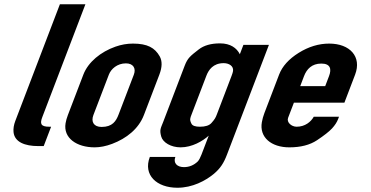

<svg xmlns="http://www.w3.org/2000/svg" viewBox="-20 -687 1743 903"><path d="M381.7 -667H261.7L51.9 -118C44.8 -99.3 42.1 -81.8 43.7 -65.5C48.5 -18.8 97.1 0 159.3 0H185.6L220.4 -91H211.6C170.7 -91 167.2 -105.7 179.2 -137Z M372 -336 299.3 -146C294 -132 290.3 -119.2 288.4 -107.5C276.6 -37.6 341.1 6 425 6C450.8 6 478.4 0.5 507.6 -10.5C574.9 -35.9 632 -81.1 656.8 -146L729.5 -336C743 -371.3 743.5 -400 731.1 -422C708.4 -462.2 673.6 -482 605.2 -482C577.7 -482 550.3 -477.2 522.8 -467.5C454.1 -443.3 394.7 -395.5 372 -336ZM572.2 -389C606.4 -389 620.9 -365.9 609.5 -336L537.6 -148C526 -117.7 508.9 -90 457.9 -90C421 -90 407.1 -114.1 419.3 -146L492 -336C502.1 -362.6 531.3 -389 572.2 -389Z M1015 -483C972.5 -483 939.1 -473.5 914.7 -454.5C875.3 -423.7 862.6 -414.6 848.6 -378L747.7 -114C736.1 -83.7 729.4 -77.2 738.2 -45C746 -16.6 784.3 6 829.4 6C883.6 6 933.3 -23.5 961.7 -49L927.6 40C922 54.7 916.3 65.3 910.4 72C891.9 90 870.1 99 845.1 99C812.3 99 793.9 79.3 804.7 51H684.7C652 136.4 717.1 196 814.3 196C885.3 196 946.2 163.2 985.4 131C1016.9 104.6 1032.8 78.9 1047.6 40L1244.8 -476H1124.8L1108 -432C1093.4 -461.1 1063.8 -483 1015 -483ZM1076 -353C1075.2 -347.7 1073 -340.3 1069.4 -331L1000.3 -150C993.7 -132.8 990.9 -127.2 974.4 -108.5C964.1 -96.8 946 -91 920.2 -91C898.5 -91 885.3 -95.7 880.6 -105C870.7 -124.3 874.1 -130.7 881.5 -150L950.7 -331C961 -358 982.3 -390 1032 -390C1057.1 -390 1079.4 -376.3 1076 -353Z M1375.2 -91C1350.8 -91 1326.9 -111.7 1335 -133L1362.2 -204H1599.7L1650.1 -336C1682.4 -420.6 1625.4 -482 1528.4 -482C1479.2 -482 1431.4 -467.5 1384.9 -438.5C1338.4 -409.5 1307.6 -375.3 1292.6 -336L1223.4 -155C1218.1 -141 1214.1 -126.8 1211.6 -112.5C1198.8 -41 1256.2 6 1340.7 6C1394 6 1437.4 -5.2 1471 -27.5C1504.5 -49.8 1528 -68.3 1541.6 -83C1555.1 -97.7 1564.6 -112.3 1570.2 -127L1574.4 -138H1455.7C1442.4 -114.3 1415.1 -91 1375.2 -91ZM1491.2 -388C1533.8 -388 1540.4 -362.8 1527.4 -329L1509.5 -282H1392L1409.9 -329C1422.6 -362.2 1446.7 -388 1491.2 -388Z"/></svg>

Font: Din Kursivschrift
Style: Breit
Weight: 400
Version: Version 1.089